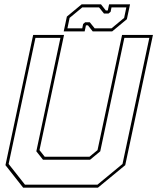

<svg xmlns="http://www.w3.org/2000/svg" viewBox="-20 -860 721 880"><path d="M86 0 5 -103 132 -700H273.5L161 -172L185 -141.5H390L427 -172L539.5 -700H681L554 -103L429 0ZM94.5 -13.5H426.5L541.5 -108.5L664.5 -686.5H550L439.5 -166.5L393 -128H177L146.5 -166.5L257 -686.5H142.5L19.5 -108.5ZM272 -716 286.5 -784 354 -840H443L465 -812H474L480 -840H576L561.5 -772L494 -716H405L383 -744H374L368 -716ZM289 -730H357L361 -750L370.5 -758H391.5L414 -730H491L549 -778L559 -826H491L487 -806L477.5 -798H456.5L434 -826H357L299 -778Z"/></svg>

Font: Tourney Thin
Style: Italic
Weight: 100
Italic angle: -12°
Designer: Tyler Finck
Foundry: Etcetera Type Co
Version: Version 1.015